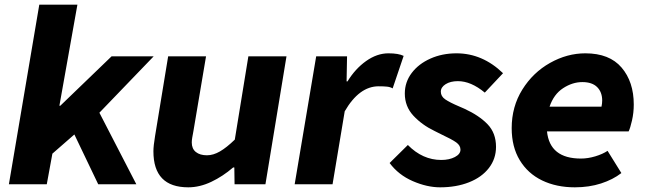

<svg xmlns="http://www.w3.org/2000/svg" viewBox="-20 -788 2762 821"><path d="M148 -768H311L234 -336H238L457 -547H637L405 -306L563 0H400L298 -213L204 -131L180 0H18Z M636 -141Q636 -164 643 -206L699 -547H861L807 -227Q804 -211 802 -199.5Q800 -188 800 -179Q800 -152 817.5 -138Q835 -124 865 -124Q892 -124 920.5 -140.5Q949 -157 984 -191L1042 -547H1205L1115 0H983L982 -72H977Q933 -34 883.5 -10.5Q834 13 785 13Q636 13 636 -141Z M1332 -547H1464L1462 -440H1466Q1499 -494 1545.5 -527Q1592 -560 1641 -560Q1684 -560 1706 -549L1659 -410Q1649 -416 1635 -417.5Q1621 -419 1599 -419Q1516 -419 1454 -312L1402 0H1240Z M1646 -91 1724 -168Q1787 -104 1867 -104Q1901 -104 1925 -116.5Q1949 -129 1949 -148Q1949 -166 1931 -179Q1913 -192 1864 -215L1838 -228Q1784 -254 1747.5 -293.5Q1711 -333 1711 -388Q1711 -437 1740.5 -476Q1770 -515 1820.5 -537.5Q1871 -560 1932 -560Q2043 -560 2131 -475L2053 -392Q1994 -441 1938 -441Q1906 -441 1885.5 -428Q1865 -415 1865 -396Q1865 -376 1884 -363Q1903 -350 1943 -333L1966 -323Q2029 -294 2065 -256.5Q2101 -219 2101 -160Q2101 -109 2070.5 -69.5Q2040 -30 1985.5 -8.5Q1931 13 1862 13Q1806 13 1745 -13.5Q1684 -40 1646 -91Z M2168 -240Q2168 -332 2213.5 -405Q2259 -478 2332 -519Q2405 -560 2483 -560Q2586 -560 2638 -499Q2690 -438 2690 -341Q2690 -306 2682.5 -273Q2675 -240 2668 -226H2319Q2331 -110 2464 -110Q2494 -110 2525.5 -119.5Q2557 -129 2578 -143L2637 -48Q2601 -20 2550 -3.5Q2499 13 2438 13Q2359 13 2298 -16.5Q2237 -46 2202.5 -103Q2168 -160 2168 -240ZM2552 -332Q2555 -346 2555 -358Q2555 -394 2533.5 -415.5Q2512 -437 2470 -437Q2428 -437 2388 -411Q2348 -385 2330 -332Z"/></svg>

Font: Nebula Sans Bold
Style: Regular
Weight: 700
Italic angle: -9°
Designer: Paul D. Hunt for Adobe (as Source Sans)
Foundry: Nebula Entertainment & Broadcasting LLC
Version: Version 1.010